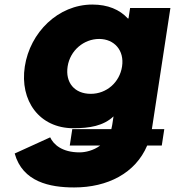

<svg xmlns="http://www.w3.org/2000/svg" viewBox="-20 -548 794 843"><path d="M276.9 -256C287.8 -327 348.4 -377 415.4 -377C481.4 -377 526.8 -327 515.9 -256C505.2 -186 447.6 -136 378.6 -136C306.6 -136 266.2 -186 276.9 -256ZM44.5 126C79.3 251 198.7 275 305.7 275C452.3 275 574.8 212.5 626.2 91H690.3L701.3 19H646.8C647.1 17.3 647.4 15.7 647.6 14L728.2 -513H551.2L544.2 -467H541.2C505.2 -506 453.5 -528 385.5 -528C235.5 -528 111.9 -406 88.9 -256C66 -106 152.5 15 302.5 15C372.5 15 434 5 478.4 -37L472.6 1C471.6 7.3 470.4 13.3 468.8 19H297.3L286.3 91H419.9C390.7 112.7 355.5 121 329.2 121C252.2 121 214.6 86 200.3 55Z"/></svg>

Font: Sztylet
Style: BdObl
Weight: 700
Foundry: Cannot Into Space Fonts, PlusOne Fonts
Version: Version 0.12